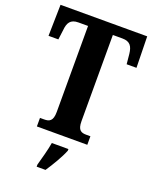

<svg xmlns="http://www.w3.org/2000/svg" viewBox="-169 -806 893 1120"><g transform="rotate(20 277.5 -246.5)"><path d="M121 0H434V-53H409C377 -53 355 -61 355 -118V-653H414C464 -653 478 -626 483 -582L489 -520H550L546 -714H8L4 -520H65L73 -582C77 -626 92 -653 141 -653H201V-119C201 -61 178 -53 146 -53H121ZM200 208V221H255C284 178 323 113 339 71V61H236C229 105 211 168 200 208Z"/></g></svg>

Font: Noto Serif Sinhala ExtraCondensed ExtraBold
Style: Regular
Weight: 800
Width: 2
Designer: Jelle Bosma - Monotype Design Team
Foundry: Monotype Imaging Inc.
Version: Version 2.007